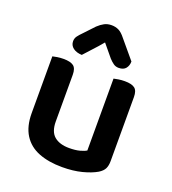

<svg xmlns="http://www.w3.org/2000/svg" viewBox="-133 -811 830 926"><g transform="rotate(20 282.5 -348.5)"><path d="M64 -181V-472Q72 -474 87 -476.5Q102 -479 120 -479Q155 -479 171 -467Q187 -455 187 -422V-183Q187 -130 214.5 -107Q242 -84 291 -84Q323 -84 345 -90Q367 -96 378 -103V-472Q386 -474 401.5 -476.5Q417 -479 434 -479Q469 -479 485 -467Q501 -455 501 -422V-93Q501 -70 493.5 -54.5Q486 -39 465 -26Q436 -9 391.5 2.5Q347 14 290 14Q221 14 170 -6Q119 -26 91.5 -69.5Q64 -113 64 -181ZM333 -558 280 -622Q256 -593 236 -572Q216 -551 195 -527Q167 -528 150 -541Q133 -554 133 -575Q133 -590 141.5 -601.5Q150 -613 165 -628L213 -679Q229 -694 245 -702.5Q261 -711 282 -711Q302 -711 318.5 -703Q335 -695 353 -672L431 -579Q431 -558 419.5 -543.5Q408 -529 383 -529Q368 -529 356.5 -537Q345 -545 333 -558Z"/></g></svg>

Font: Baloo Bhaijaan 2 SemiBold
Style: Regular
Weight: 600
Designer: Sanskriti Dholi, Noopur Datye and Ek Type
Foundry: Ek Type
Version: Version 1.700